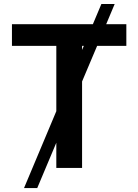

<svg xmlns="http://www.w3.org/2000/svg" viewBox="-20 -850 700 972"><path d="M101.6 102.1 265.1 -287.1V-617.7H40.5V-727.5H450.2L493.2 -829.6H560.5L517.6 -727.5H619.6V-617.7H471.7L395.5 -437.5V0H265.1V-127.4L168.5 102.1ZM395.5 -597.2 404.3 -617.7H395.5Z"/></svg>

Font: Inter SemiBold
Style: Regular
Weight: 600
Designer: Rasmus Andersson
Foundry: rsms
Version: Version 4.001;git-9221beed3